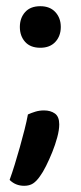

<svg xmlns="http://www.w3.org/2000/svg" viewBox="-20 -480 260 619"><path d="M110 -460Q141 -460 158.5 -441Q176 -422 176 -393Q176 -364 158.5 -345Q141 -326 110 -326Q78 -326 61 -345Q44 -364 44 -393Q44 -422 61 -441Q78 -460 110 -460ZM58 119Q30 119 11 100Q19 78 27.5 50.5Q36 23 44 -5.5Q52 -34 59 -61.5Q66 -89 70 -111Q81 -116 94 -120Q107 -124 122 -124Q143 -124 157 -114Q171 -104 171 -79Q171 -61 164.5 -37Q158 -13 148.5 10.5Q139 34 128.5 55Q118 76 109 88Q98 104 86.5 111.5Q75 119 58 119Z"/></svg>

Font: Baloo 2 Latin Medium
Style: Regular
Weight: 500
Designer: Sarang Kulkarni and Ek Type
Foundry: Ek Type
Version: Version 1.001